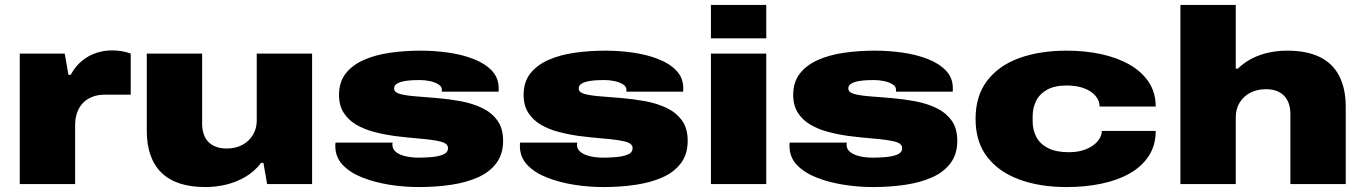

<svg xmlns="http://www.w3.org/2000/svg" viewBox="-20 -745 5525 777"><path d="M60 0V-528H242L257 -442H266Q285 -477 312 -499Q339 -521 370 -531Q401 -541 432 -541Q454 -541 472.5 -538Q491 -535 509 -528V-362H406Q375 -362 352 -352.5Q329 -343 314 -326.5Q299 -310 291.5 -287.5Q284 -265 284 -238V0Z M811 12Q693 12 633.5 -46Q574 -104 574 -216V-528H798V-243Q798 -222 804 -203.5Q810 -185 822 -172Q834 -159 853 -151.5Q872 -144 897 -144Q933 -144 960.5 -158.5Q988 -173 1003.5 -199Q1019 -225 1019 -257V-528H1243V0H1061L1046 -86H1037Q1010 -51 973.5 -29.5Q937 -8 895.5 2Q854 12 811 12Z M1675 12Q1615 12 1555.5 2.5Q1496 -7 1446.5 -26.5Q1397 -46 1367 -77.5Q1337 -109 1337 -154Q1337 -157 1337 -160.5Q1337 -164 1338 -168H1569Q1568 -164 1568 -161.5Q1568 -159 1568 -157Q1569 -140 1583.5 -129Q1598 -118 1622 -112.5Q1646 -107 1675 -107Q1695 -107 1723 -109Q1751 -111 1772 -119Q1793 -127 1793 -146Q1793 -165 1761 -172.5Q1729 -180 1679 -184Q1629 -188 1574 -195Q1532 -201 1492.5 -211.5Q1453 -222 1421.5 -240.5Q1390 -259 1371 -288.5Q1352 -318 1352 -361Q1352 -413 1379 -447.5Q1406 -482 1452.5 -502.5Q1499 -523 1558.5 -531.5Q1618 -540 1683 -540Q1739 -540 1795 -532Q1851 -524 1897 -506Q1943 -488 1970.5 -459Q1998 -430 1998 -388Q1998 -385 1998 -380.5Q1998 -376 1997 -374H1768V-382Q1768 -395 1754.5 -403.5Q1741 -412 1721 -416.5Q1701 -421 1680 -421Q1671 -421 1653.5 -420.5Q1636 -420 1618 -417Q1600 -414 1587.5 -407Q1575 -400 1575 -387Q1575 -371 1599.5 -364.5Q1624 -358 1664 -355Q1704 -352 1751 -348Q1797 -344 1844 -335.5Q1891 -327 1930 -308.5Q1969 -290 1992.5 -258Q2016 -226 2016 -175Q2016 -121 1988.5 -84.5Q1961 -48 1913.5 -27Q1866 -6 1804.5 3Q1743 12 1675 12Z M2422 12Q2362 12 2302.5 2.5Q2243 -7 2193.5 -26.5Q2144 -46 2114 -77.5Q2084 -109 2084 -154Q2084 -157 2084 -160.5Q2084 -164 2085 -168H2316Q2315 -164 2315 -161.5Q2315 -159 2315 -157Q2316 -140 2330.5 -129Q2345 -118 2369 -112.5Q2393 -107 2422 -107Q2442 -107 2470 -109Q2498 -111 2519 -119Q2540 -127 2540 -146Q2540 -165 2508 -172.5Q2476 -180 2426 -184Q2376 -188 2321 -195Q2279 -201 2239.5 -211.5Q2200 -222 2168.5 -240.5Q2137 -259 2118 -288.5Q2099 -318 2099 -361Q2099 -413 2126 -447.5Q2153 -482 2199.5 -502.5Q2246 -523 2305.5 -531.5Q2365 -540 2430 -540Q2486 -540 2542 -532Q2598 -524 2644 -506Q2690 -488 2717.5 -459Q2745 -430 2745 -388Q2745 -385 2745 -380.5Q2745 -376 2744 -374H2515V-382Q2515 -395 2501.5 -403.5Q2488 -412 2468 -416.5Q2448 -421 2427 -421Q2418 -421 2400.5 -420.5Q2383 -420 2365 -417Q2347 -414 2334.5 -407Q2322 -400 2322 -387Q2322 -371 2346.5 -364.5Q2371 -358 2411 -355Q2451 -352 2498 -348Q2544 -344 2591 -335.5Q2638 -327 2677 -308.5Q2716 -290 2739.5 -258Q2763 -226 2763 -175Q2763 -121 2735.5 -84.5Q2708 -48 2660.5 -27Q2613 -6 2551.5 3Q2490 12 2422 12Z M2857 -590V-725H3081V-590ZM2857 0V-528H3081V0Z M3513 12Q3453 12 3393.5 2.5Q3334 -7 3284.5 -26.5Q3235 -46 3205 -77.5Q3175 -109 3175 -154Q3175 -157 3175 -160.5Q3175 -164 3176 -168H3407Q3406 -164 3406 -161.5Q3406 -159 3406 -157Q3407 -140 3421.5 -129Q3436 -118 3460 -112.5Q3484 -107 3513 -107Q3533 -107 3561 -109Q3589 -111 3610 -119Q3631 -127 3631 -146Q3631 -165 3599 -172.5Q3567 -180 3517 -184Q3467 -188 3412 -195Q3370 -201 3330.5 -211.5Q3291 -222 3259.5 -240.5Q3228 -259 3209 -288.5Q3190 -318 3190 -361Q3190 -413 3217 -447.5Q3244 -482 3290.5 -502.5Q3337 -523 3396.5 -531.5Q3456 -540 3521 -540Q3577 -540 3633 -532Q3689 -524 3735 -506Q3781 -488 3808.5 -459Q3836 -430 3836 -388Q3836 -385 3836 -380.5Q3836 -376 3835 -374H3606V-382Q3606 -395 3592.5 -403.5Q3579 -412 3559 -416.5Q3539 -421 3518 -421Q3509 -421 3491.5 -420.5Q3474 -420 3456 -417Q3438 -414 3425.5 -407Q3413 -400 3413 -387Q3413 -371 3437.5 -364.5Q3462 -358 3502 -355Q3542 -352 3589 -348Q3635 -344 3682 -335.5Q3729 -327 3768 -308.5Q3807 -290 3830.5 -258Q3854 -226 3854 -175Q3854 -121 3826.5 -84.5Q3799 -48 3751.5 -27Q3704 -6 3642.5 3Q3581 12 3513 12Z M4297 12Q4188 12 4105 -18.5Q4022 -49 3975 -110Q3928 -171 3928 -264Q3928 -357 3975 -418.5Q4022 -480 4105 -510Q4188 -540 4297 -540Q4371 -540 4436 -526Q4501 -512 4551 -483.5Q4601 -455 4629 -412.5Q4657 -370 4657 -314H4430Q4430 -338 4413 -357.5Q4396 -377 4366.5 -388Q4337 -399 4297 -399Q4248 -399 4217.5 -382Q4187 -365 4173 -336.5Q4159 -308 4159 -274V-254Q4159 -220 4173.5 -191.5Q4188 -163 4220.5 -146Q4253 -129 4306 -129Q4346 -129 4376 -141.5Q4406 -154 4422.5 -174Q4439 -194 4439 -215H4657Q4657 -157 4629 -114Q4601 -71 4551.5 -43Q4502 -15 4436.5 -1.5Q4371 12 4297 12Z M4757 0V-725H4981V-467H4989Q5016 -493 5048 -509Q5080 -525 5116 -532.5Q5152 -540 5189 -540Q5268 -540 5320.5 -514.5Q5373 -489 5399.5 -438Q5426 -387 5426 -312V0H5202V-285Q5202 -306 5196 -324.5Q5190 -343 5178 -356Q5166 -369 5147.5 -376.5Q5129 -384 5103 -384Q5067 -384 5039.5 -369.5Q5012 -355 4996.5 -329.5Q4981 -304 4981 -271V0Z"/></svg>

Font: Archivo SemiBold Expanded Black
Style: Regular
Weight: 900
Width: 7
Version: Version 2.001